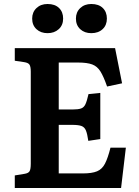

<svg xmlns="http://www.w3.org/2000/svg" viewBox="-20 -941 694 961"><path d="M54 0V-63L103 -71Q122 -74 128 -84Q134 -94 134 -122V-582Q134 -608 127.5 -617.5Q121 -627 101 -630L54 -637V-700H556L591 -524L516 -508Q499 -557 483 -583Q467 -609 441.5 -618.5Q416 -628 371 -628H274V-393H343Q371 -393 385.5 -398Q400 -403 407.5 -419Q415 -435 423 -470L482 -476V-245L422 -236Q417 -271 410 -288Q403 -305 387.5 -310.5Q372 -316 342 -316H274V-73H395Q440 -73 465.5 -83.5Q491 -94 505.5 -122Q520 -150 533 -202H610L586 0ZM437 -775Q403 -775 381.5 -795Q360 -815 360 -848Q360 -880 381.5 -900.5Q403 -921 437 -921Q474 -921 494.5 -901Q515 -881 515 -848Q515 -815 493.5 -795Q472 -775 437 -775ZM218 -775Q184 -775 162.5 -795Q141 -815 141 -848Q141 -880 162.5 -900.5Q184 -921 218 -921Q255 -921 275.5 -901Q296 -881 296 -848Q296 -815 274 -795Q252 -775 218 -775Z"/></svg>

Font: Literata SemiBold
Style: Regular
Weight: 600
Designer: Latin by Veronika Burian and Jose Scaglione. Greek by Irene Vlachou. Cyrillic by Vera Evstafieva.
Foundry: TypeTogether
Version: Version 3.103; ttfautohint (v1.8.4.7-5d5b);gftools[0.9.29]